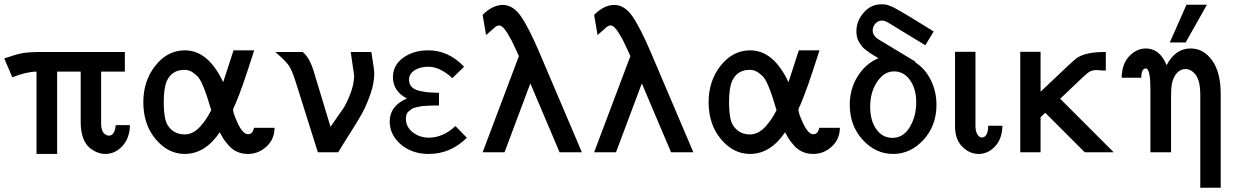

<svg xmlns="http://www.w3.org/2000/svg" viewBox="-20 -717 5812 904"><path d="M0 -441.9Q54.2 -460.9 85.2 -466.6Q116.2 -472.2 172.9 -472.2H567.9V-379.9H456.1V-136.2Q456.1 -83 492.2 -78.1Q521 -79.1 524.9 -127.9H591.8Q590.8 -66.9 556.4 -29.5Q522 7.8 476.1 7.8Q459 7.8 440.9 1.5Q422.9 -4.9 403.3 -20Q383.8 -35.2 371.8 -66.7Q359.9 -98.1 359.9 -142.1V-379.9H249V7.8H151.9V-379.9Q102.1 -378.9 38.1 -353Z M654.8 -235.8Q654.8 -336.9 711.9 -408.4Q769 -480 850.6 -480Q960.4 -480 1030.8 -330.1L1079.6 -480H1176.8Q1160.6 -429.2 1146.7 -387.2Q1132.8 -345.2 1123.3 -318.1Q1113.8 -291 1105.7 -270.5Q1097.7 -250 1093.3 -239Q1088.9 -228 1085.4 -220.5Q1082 -212.9 1080.3 -210Q1078.6 -207 1078.1 -204.6Q1077.6 -202.1 1077.6 -199.2Q1077.6 -183.1 1100.8 -134Q1124 -85 1147.9 -85Q1169.9 -85 1175.8 -115.2H1272.9Q1272 -61 1234.4 -26.6Q1196.8 7.8 1147 7.8Q1119.1 7.8 1095.9 -2.7Q1072.8 -13.2 1055.7 -33.2Q1038.6 -53.2 1031.7 -64.2Q1024.9 -75.2 1014.6 -94.2Q945.8 7.8 849.6 7.8Q771.5 7.8 713.1 -61.5Q654.8 -130.9 654.8 -235.8ZM751 -236.8Q751 -187 758.3 -155.5Q765.6 -124 789.8 -104Q814 -84 848.6 -84Q869.6 -84 888.7 -94Q907.7 -104 924.3 -123Q940.9 -142.1 951.4 -158Q961.9 -173.8 974.6 -198.2Q961.4 -240.2 956.1 -258.1Q950.7 -275.9 938.2 -306.9Q925.8 -337.9 914.8 -351.6Q903.8 -365.2 886.7 -376.7Q869.6 -388.2 848.6 -388.2Q789.6 -388.2 765.6 -335.9Q751 -302.7 751 -236.8Z M1276.4 -472.2H1405.3Q1436 -447.3 1455.6 -386.2L1536.1 -120.1Q1580.1 -182.1 1595.7 -205.6Q1611.3 -229 1628.9 -273.4Q1646.5 -317.9 1647.5 -360.8L1631.3 -472.2H1728.5Q1742.7 -384.3 1742.2 -370.1Q1742.2 -324.2 1722.7 -270Q1703.1 -215.8 1683.8 -181.4Q1664.6 -147 1624.5 -84Q1584.5 -21 1572.3 0H1476.6L1372.6 -330.1Q1355.5 -385.3 1340.3 -407.7Q1325.2 -430.2 1276.4 -472.2Z M1814.9 -145Q1814.9 -218.3 1895 -252.9V-253.9Q1830.1 -288.1 1830.1 -354Q1830.1 -410.2 1878.4 -445.1Q1926.8 -480 1996.1 -480Q2092.3 -480 2165 -402.8L2109.9 -349.1Q2050.8 -403.3 1996.1 -402.8Q1958 -402.8 1931.9 -386Q1905.8 -369.1 1905.8 -341.8Q1905.8 -320.8 1918.9 -307.4Q1932.1 -293.9 1958 -288.6Q1983.9 -283.2 2001 -282Q2018.1 -280.8 2046.9 -279.8V-220.2Q2042 -220.2 2027.6 -220.2Q2013.2 -220.2 2004.6 -219.7Q1996.1 -219.2 1981.4 -218.5Q1966.8 -217.8 1958.5 -215.8Q1950.2 -213.9 1938 -211.4Q1925.8 -209 1918.9 -204.1Q1912.1 -199.2 1904.5 -193.1Q1897 -187 1894 -178Q1891.1 -168.9 1891.1 -158.2Q1891.1 -119.1 1923.6 -94Q1956.1 -68.8 1999 -68.8Q2064.9 -68.8 2124 -123H2125L2177.7 -68.8V-67.9Q2099.6 8.3 1998 7.8Q1919.9 7.8 1867.4 -37.1Q1814.9 -82 1814.9 -145Z M2252.4 0 2422.9 -452.1V-453.1Q2419.9 -460 2408.2 -485.6Q2396.5 -511.2 2389.2 -525.6Q2381.8 -540 2370.1 -559.1Q2358.4 -578.1 2348.6 -587.6Q2338.9 -597.2 2328.6 -597.2Q2320.8 -597.2 2311.3 -589.6Q2301.8 -582 2268.6 -551.8L2252.4 -647Q2299.3 -693.8 2347.4 -693.8Q2395.5 -693.8 2432.6 -640.4Q2469.7 -586.9 2519.5 -470.2L2719.7 0H2614.7L2477.5 -323.2H2476.6L2355.5 0Z M2777.3 0 2947.8 -452.1V-453.1Q2944.8 -460 2933.1 -485.6Q2921.4 -511.2 2914.1 -525.6Q2906.7 -540 2895 -559.1Q2883.3 -578.1 2873.5 -587.6Q2863.8 -597.2 2853.5 -597.2Q2845.7 -597.2 2836.2 -589.6Q2826.7 -582 2793.5 -551.8L2777.3 -647Q2824.2 -693.8 2872.3 -693.8Q2920.4 -693.8 2957.5 -640.4Q2994.6 -586.9 3044.4 -470.2L3244.6 0H3139.6L3002.4 -323.2H3001.5L2880.4 0Z M3316.4 -235.8Q3316.4 -336.9 3373.5 -408.4Q3430.7 -480 3512.2 -480Q3622.1 -480 3692.4 -330.1L3741.2 -480H3838.4Q3822.3 -429.2 3808.3 -387.2Q3794.4 -345.2 3784.9 -318.1Q3775.4 -291 3767.3 -270.5Q3759.3 -250 3754.9 -239Q3750.5 -228 3747.1 -220.5Q3743.7 -212.9 3741.9 -210Q3740.2 -207 3739.7 -204.6Q3739.3 -202.1 3739.3 -199.2Q3739.3 -183.1 3762.5 -134Q3785.6 -85 3809.6 -85Q3831.5 -85 3837.4 -115.2H3934.6Q3933.6 -61 3896 -26.6Q3858.4 7.8 3808.6 7.8Q3780.8 7.8 3757.6 -2.7Q3734.4 -13.2 3717.3 -33.2Q3700.2 -53.2 3693.4 -64.2Q3686.5 -75.2 3676.3 -94.2Q3607.4 7.8 3511.2 7.8Q3433.1 7.8 3374.8 -61.5Q3316.4 -130.9 3316.4 -235.8ZM3412.6 -236.8Q3412.6 -187 3419.9 -155.5Q3427.2 -124 3451.4 -104Q3475.6 -84 3510.3 -84Q3531.2 -84 3550.3 -94Q3569.3 -104 3585.9 -123Q3602.5 -142.1 3613 -158Q3623.5 -173.8 3636.2 -198.2Q3623 -240.2 3617.7 -258.1Q3612.3 -275.9 3599.9 -306.9Q3587.4 -337.9 3576.4 -351.6Q3565.4 -365.2 3548.3 -376.7Q3531.2 -388.2 3510.3 -388.2Q3451.2 -388.2 3427.2 -335.9Q3412.6 -302.7 3412.6 -236.8Z M3981 -224.1Q3981 -299.3 4019 -359.1Q4057.1 -418.9 4116.2 -442.9Q4113.3 -444.8 4097.2 -454.3Q4081.1 -463.9 4075.9 -467.5Q4070.8 -471.2 4057.4 -481.2Q4043.9 -491.2 4038.6 -498.5Q4033.2 -505.9 4025.6 -517.3Q4018.1 -528.8 4015.1 -542Q4012.2 -555.2 4012.2 -569.8Q4012.2 -617.7 4046.1 -657.2Q4080.1 -696.8 4130.9 -696.8Q4137.7 -696.8 4143.3 -696.3Q4148.9 -695.8 4154.1 -694.8Q4159.2 -693.8 4166 -690.9Q4172.9 -688 4179.4 -685.5Q4186 -683.1 4197.5 -676.5Q4209 -669.9 4218.5 -664.6Q4228 -659.2 4246.6 -648.2Q4265.1 -637.2 4280.5 -627.7Q4295.9 -618.2 4324 -601.1Q4352.1 -584 4376 -568.8L4336.9 -503.9Q4288.1 -533.7 4225.1 -571.8Q4167 -607.9 4155.5 -614Q4144 -620.1 4132.8 -620.1Q4113.8 -620.1 4101.3 -605.5Q4088.9 -590.8 4088.9 -573.2Q4088.9 -567.4 4090.3 -561.8Q4091.8 -556.2 4095.5 -551.5Q4099.1 -546.9 4101.6 -543.5Q4104 -540 4108.9 -536.6Q4113.8 -533.2 4116.5 -531.5Q4119.1 -529.8 4124 -526.9L4128.9 -523.9L4290 -426.8L4289.1 -423.8Q4336.9 -393.1 4363 -339.1Q4389.2 -285.2 4389.2 -224.1Q4389.2 -125 4328.1 -58.6Q4267.1 7.8 4185.1 7.8Q4103 7.8 4042 -58.6Q3981 -125 3981 -224.1ZM4077.1 -213.9Q4077.1 -148.9 4106 -108.4Q4134.8 -67.9 4182.1 -67.9Q4232.9 -67.9 4263.4 -118.4Q4293.9 -168.9 4293.9 -235.8Q4293.9 -297.9 4264.9 -339.4Q4235.8 -380.9 4189 -380.9Q4143.1 -380.9 4110.1 -332.3Q4077.1 -283.7 4077.1 -213.9Z M4476.6 -122.1V-473.1H4572.8V-123Q4572.8 -87.9 4591.8 -73.2L4598.6 -69.8H4605.5Q4632.3 -73.7 4632.8 -125H4699.7Q4698.7 -64 4665.3 -28.1Q4631.8 7.8 4588.4 7.8Q4544.4 7.8 4510.5 -26.6Q4476.6 -61 4476.6 -122.1Z M4783.7 0V-473.1H4879.4V-285.2Q5030.3 -429.2 5047.4 -441.9Q5087.4 -471.7 5178.7 -472.2H5186.5V-384.8Q5172.4 -384.8 5163.1 -385.5Q5153.8 -386.2 5150.1 -386.7Q5146.5 -387.2 5145.5 -387.2Q5120.6 -387.2 5106.2 -377.2Q5091.8 -367.2 5026.4 -304.2Q4992.2 -272 4971.7 -252L5223.6 0H5087.4L4902.3 -185.1H4900.4L4879.4 -165V0Z M5261.2 -351.1Q5262.2 -416 5296.9 -452.4Q5331.5 -488.8 5375.5 -488.8Q5440.4 -488.8 5472.7 -410.2Q5514.6 -489.3 5586.4 -488.8Q5646.5 -488.8 5687 -432.9Q5727.5 -377 5727.5 -273.9V167H5631.3V-269Q5631.3 -308.1 5624.5 -333Q5616.7 -360.8 5599.1 -376.5Q5581.5 -392.1 5561.5 -392.1Q5539.6 -392.1 5522 -374Q5504.4 -356 5497.6 -321.8Q5493.7 -302.7 5493.7 -264.2V0H5396.5V-298.8Q5396.5 -381.8 5379.4 -394L5374.5 -395Q5353.5 -393.1 5353.5 -351.1ZM5487.8 -517.1 5566.4 -694.8H5662.6L5562.5 -517.1Z"/></svg>

Font: CMU Bright
Style: SemiBold
Weight: 600
Version: Version 0.7.0